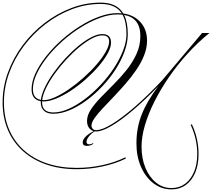

<svg xmlns="http://www.w3.org/2000/svg" viewBox="-104 -913 1618 1465"><path d="M1401 262Q1401 147 1351 40L1360 35Q1411 144 1411 263Q1411 344 1385.5 404.5Q1360 465 1313.5 498.5Q1267 532 1204 532Q1128 532 1067.5 486Q1007 440 972 360.5Q937 281 937 181Q937 62 978 -41Q1019 -144 1104 -255Q1000 -148 908.5 -70.5Q817 7 745.5 48.5Q674 90 630 90Q599 90 579.5 68Q560 46 560 10Q560 -33 589.5 -77.5Q619 -122 665 -169.5Q711 -217 763.5 -269.5Q816 -322 862 -379.5Q908 -437 937.5 -501.5Q967 -566 967 -638Q967 -777 843 -799Q871 -743 871 -652Q871 -589 846 -519.5Q821 -450 777 -382Q733 -314 676 -253.5Q619 -193 555 -146Q491 -99 426.5 -72Q362 -45 302 -45Q256 -45 231.5 -68Q207 -91 207 -133Q207 -137 207 -141Q137 -153 137 -232Q137 -290 167 -354.5Q197 -419 249 -484.5Q301 -550 367.5 -609Q434 -668 507.5 -714Q581 -760 654.5 -786.5Q728 -813 793 -813Q809 -813 825 -811Q778 -883 664 -883Q551 -883 443.5 -842Q336 -801 242 -728.5Q148 -656 77 -561Q6 -466 -34 -356.5Q-74 -247 -74 -132Q-74 -18 -35 74Q4 166 77 232Q150 298 252.5 333Q355 368 482 368Q581 368 677.5 347Q774 326 853 287L856 297Q776 336 678 357Q580 378 482 378Q353 378 249 342Q145 306 70.5 239Q-4 172 -44 78Q-84 -16 -84 -132Q-84 -248 -43.5 -359.5Q-3 -471 69 -567.5Q141 -664 236 -737Q331 -810 440 -851.5Q549 -893 664 -893Q788 -893 837 -810Q920 -798 969 -742.5Q1018 -687 1018 -603Q1018 -546 995 -489Q972 -432 934 -377Q896 -322 851 -270.5Q806 -219 761 -172Q716 -125 678 -84.5Q640 -44 617 -11Q594 22 594 45Q594 61 604 70.5Q614 80 630 80Q675 80 751.5 33Q828 -14 926.5 -99.5Q1025 -185 1134 -301L1438 -661H1494Q1407 -591 1329 -505.5Q1251 -420 1186.5 -326.5Q1122 -233 1075 -139.5Q1028 -46 1002 42Q976 130 976 205Q976 296 1005.5 367.5Q1035 439 1087 480.5Q1139 522 1204 522Q1264 522 1308 489.5Q1352 457 1376.5 398.5Q1401 340 1401 262ZM217 -133Q217 -55 303 -55Q358 -55 420 -82.5Q482 -110 544.5 -157.5Q607 -205 664 -265.5Q721 -326 765 -393Q809 -460 835 -527Q861 -594 861 -652Q861 -746 831 -801Q813 -803 793 -803Q730 -803 658 -776.5Q586 -750 513.5 -705Q441 -660 375 -601.5Q309 -543 258 -479Q207 -415 177 -351.5Q147 -288 147 -232Q147 -162 208 -151Q213 -194 239 -248Q265 -302 305.5 -358.5Q346 -415 394.5 -467.5Q443 -520 494 -562Q545 -604 592 -628.5Q639 -653 676 -653Q743 -653 743 -588Q743 -551 717 -504Q691 -457 647.5 -406.5Q604 -356 550 -308Q496 -260 438 -222Q380 -184 326 -161.5Q272 -139 230 -139Q223 -139 217 -140Q217 -136 217 -133ZM676 -643Q641 -643 595.5 -618.5Q550 -594 500 -552.5Q450 -511 402 -459Q354 -407 314 -351.5Q274 -296 248.5 -243.5Q223 -191 218 -150Q224 -149 230 -149Q268 -149 319 -172.5Q370 -196 426 -235Q482 -274 536 -322.5Q590 -371 633.5 -421.5Q677 -472 703 -518Q729 -564 729 -597Q729 -643 676 -643ZM607 177V185Q587 200 558 200Q527 200 527 174Q527 149 557 122.5Q587 96 630 80L629 85Q612 91 595 106Q578 121 567 138Q556 155 556 169Q556 188 576 188Q596 188 607 177Z"/></svg>

Font: Ballet 16pt
Style: Regular
Weight: 400
Designer: Maximiliano R. Sproviero
Foundry: Omnibus-Type
Version: Version 1.100; ttfautohint (v1.8.3)